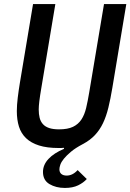

<svg xmlns="http://www.w3.org/2000/svg" viewBox="-20 -718 643 947"><path d="M253 -698 184 -285Q177 -244 174 -219Q171 -194 171 -178Q171 -155 175.5 -137Q180 -119 191.5 -106Q203 -93 222.5 -86.5Q242 -80 271 -80Q314 -80 340 -92.5Q366 -105 381.5 -128.5Q397 -152 405 -186Q413 -220 420 -262L493 -698H603L534 -284Q525 -230 514.5 -187Q504 -144 488 -110.5Q472 -77 448 -51.5Q424 -26 388 -7Q352 12 330 30.5Q308 49 295 65Q282 81 277.5 94.5Q273 108 273 117Q273 132 282.5 140Q292 148 309 148Q323 148 336.5 141.5Q350 135 363 121L408 165Q392 183 365.5 196Q339 209 300 209Q256 209 224 190Q192 171 192 130Q192 95 219 66Q246 37 296 16L295 11Q287 12 281.5 12Q276 12 269 12Q212 12 172.5 -0.5Q133 -13 108.5 -36.5Q84 -60 73.5 -93.5Q63 -127 63 -170Q63 -199 67.5 -236Q72 -273 78 -309L143 -698Z"/></svg>

Font: IBM Plex Mono Medium
Style: Italic
Weight: 500
Italic angle: -9°
Monospace: yes
Designer: Mike Abbink, Paul van der Laan, Pieter van Rosmalen
Foundry: Bold Monday
Version: Version 2.3